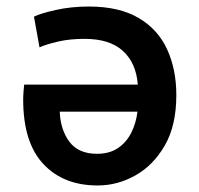

<svg xmlns="http://www.w3.org/2000/svg" viewBox="-20 -555 609 588"><path d="M279 13Q174 13 112.5 -53Q51 -119 51 -250Q51 -261 52 -273.5Q53 -286 54 -296H402Q397 -362 356.5 -399Q316 -436 239 -436Q193 -436 157 -427.5Q121 -419 101 -410L84 -504Q104 -514 151 -524.5Q198 -535 252 -535Q345 -535 404.5 -500Q464 -465 492 -403.5Q520 -342 520 -264Q520 -171 485 -110Q450 -49 395 -18Q340 13 279 13ZM277 -84Q316 -84 342 -102Q368 -120 382.5 -149.5Q397 -179 401 -213H163Q165 -158 192.5 -121Q220 -84 277 -84Z"/></svg>

Font: Ubuntu Sans SemiBold
Style: Regular
Weight: 600
Designer: Dalton Maag Ltd
Foundry: Dalton Maag Ltd
Version: Version 1.006; ttfautohint (v1.8.4.7-5d5b)